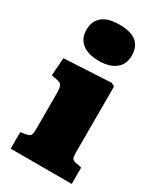

<svg xmlns="http://www.w3.org/2000/svg" viewBox="-198 -863 793 937"><g transform="rotate(30 198.0 -395.0)"><path d="M29 0V-93L63 -99Q79 -102 84 -111Q89 -120 89 -146V-343Q89 -376 83 -388.5Q77 -401 54 -405L24 -410L31 -511L296 -525L314 -514V-146Q314 -123 317.5 -113Q321 -103 339 -99L373 -92V0ZM187 -586Q126 -586 92.5 -612.5Q59 -639 59 -689Q59 -737 91 -763.5Q123 -790 187 -790Q252 -790 283 -764Q314 -738 314 -688Q314 -639 280 -612.5Q246 -586 187 -586Z"/></g></svg>

Font: Literata Black
Style: Regular
Weight: 900
Designer: Latin by Veronika Burian and Jose Scaglione. Greek by Irene Vlachou. Cyrillic by Vera Evstafieva.
Foundry: TypeTogether
Version: Version 3.103;gftools[0.9.29]